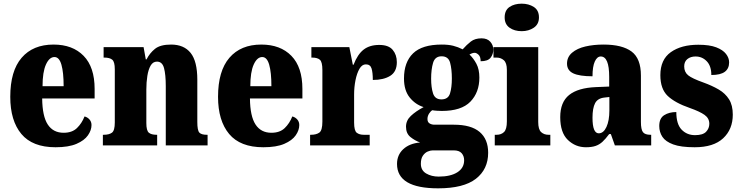

<svg xmlns="http://www.w3.org/2000/svg" viewBox="-20 -793 4037 1047"><path d="M283 10Q157 10 96.5 -62.5Q36 -135 36 -265Q36 -406 98 -478Q160 -550 272 -550Q376 -550 436 -488.5Q496 -427 496 -308V-256H210Q211 -159 240.5 -114Q270 -69 327 -69Q373 -69 399.5 -94.5Q426 -120 441 -158Q457 -154 468 -141.5Q479 -129 479 -111Q479 -83 459.5 -55Q440 -27 397 -8.5Q354 10 283 10ZM327 -323Q327 -398 315 -440Q303 -482 277 -482Q249 -482 230.5 -441Q212 -400 212 -323Z M541 0V-58H545Q575 -58 590.5 -69.5Q606 -81 606 -125V-415Q606 -456 592 -467.5Q578 -479 549 -479H545V-536H763L775 -469H779Q796 -503 825 -526.5Q854 -550 913 -550Q983 -550 1019.5 -504.5Q1056 -459 1056 -358V-128Q1056 -82 1067 -70Q1078 -58 1108 -58H1112V0H884V-323Q884 -386 874.5 -421.5Q865 -457 836 -457Q814 -457 801.5 -435.5Q789 -414 783.5 -379Q778 -344 778 -305V-122Q778 -81 791.5 -69.5Q805 -58 834 -58H837V0Z M1416 10Q1290 10 1229.5 -62.5Q1169 -135 1169 -265Q1169 -406 1231 -478Q1293 -550 1405 -550Q1509 -550 1569 -488.5Q1629 -427 1629 -308V-256H1343Q1344 -159 1373.5 -114Q1403 -69 1460 -69Q1506 -69 1532.5 -94.5Q1559 -120 1574 -158Q1590 -154 1601 -141.5Q1612 -129 1612 -111Q1612 -83 1592.5 -55Q1573 -27 1530 -8.5Q1487 10 1416 10ZM1460 -323Q1460 -398 1448 -440Q1436 -482 1410 -482Q1382 -482 1363.5 -441Q1345 -400 1345 -323Z M1671 0V-58H1675Q1705 -58 1721.5 -70Q1738 -82 1738 -130V-411Q1738 -455 1724.5 -467Q1711 -479 1682 -479H1678V-536H1885L1904 -440H1908Q1930 -497 1963 -522.5Q1996 -548 2048 -548Q2099 -548 2121.5 -521Q2144 -494 2144 -454Q2144 -402 2108 -379.5Q2072 -357 2013 -357Q2013 -398 2006 -420Q1999 -442 1975 -442Q1954 -442 1940 -417.5Q1926 -393 1918.5 -355.5Q1911 -318 1911 -277V-125Q1911 -80 1925.5 -69Q1940 -58 1964 -58H1996V0Z M2369 234Q2145 234 2145 101Q2145 52 2179 20.5Q2213 -11 2271 -16Q2243 -26 2218.5 -45.5Q2194 -65 2194 -102Q2194 -136 2220.5 -161Q2247 -186 2290 -209Q2245 -223 2214 -261.5Q2183 -300 2183 -365Q2183 -454 2232.5 -502Q2282 -550 2389 -550Q2425 -550 2451 -543.5Q2477 -537 2503 -524Q2525 -549 2547.5 -566.5Q2570 -584 2606 -584Q2637 -584 2653.5 -565.5Q2670 -547 2670 -523Q2670 -497 2655 -478Q2640 -459 2601 -459Q2601 -484 2589.5 -494.5Q2578 -505 2569 -505Q2559 -505 2552 -501.5Q2545 -498 2540 -496Q2562 -475 2578 -445Q2594 -415 2594 -370Q2594 -289 2545 -238.5Q2496 -188 2389 -188Q2380 -188 2363 -189Q2346 -190 2338 -192Q2329 -188 2320 -174Q2311 -160 2311 -144Q2311 -127 2322.5 -120Q2334 -113 2349 -113H2455Q2549 -113 2595.5 -73.5Q2642 -34 2642 40Q2642 130 2575 182Q2508 234 2369 234ZM2387 -251Q2424 -251 2434 -283.5Q2444 -316 2444 -365Q2444 -416 2434.5 -451Q2425 -486 2388 -486Q2352 -486 2341.5 -450Q2331 -414 2331 -364Q2331 -316 2341.5 -283.5Q2352 -251 2387 -251ZM2372 170Q2437 170 2474 146.5Q2511 123 2511 81Q2511 58 2497.5 42.5Q2484 27 2454 27H2340Q2327 27 2312 33.5Q2297 40 2286 56Q2275 72 2275 100Q2275 136 2304 153Q2333 170 2372 170Z M2825 -623Q2785 -623 2758.5 -642Q2732 -661 2732 -698Q2732 -737 2758.5 -755Q2785 -773 2825 -773Q2863 -773 2891 -755Q2919 -737 2919 -698Q2919 -661 2891 -642Q2863 -623 2825 -623ZM2678 0V-58H2688Q2713 -58 2728.5 -73Q2744 -88 2744 -131V-412Q2744 -450 2727.5 -464.5Q2711 -479 2688 -479H2671V-536H2915V-128Q2915 -87 2931 -72.5Q2947 -58 2971 -58H2981V0Z M3175 10Q3118 10 3076.5 -30Q3035 -70 3035 -154Q3035 -236 3083.5 -275Q3132 -314 3230 -318L3302 -321V-374Q3302 -485 3256 -485Q3236 -485 3223.5 -457.5Q3211 -430 3211 -377Q3140 -377 3106 -393Q3072 -409 3072 -446Q3072 -482 3099.5 -505.5Q3127 -529 3172 -539.5Q3217 -550 3271 -550Q3373 -550 3424 -512Q3475 -474 3475 -381V-128Q3475 -87 3486 -72.5Q3497 -58 3527 -58H3531V0H3333L3311 -62H3302Q3282 -35 3265 -19.5Q3248 -4 3227 3Q3206 10 3175 10ZM3245 -66Q3271 -66 3287 -100.5Q3303 -135 3303 -191V-264L3276 -261Q3239 -257 3225 -230Q3211 -203 3211 -151Q3211 -66 3245 -66Z M3768 10Q3693 10 3651 -5.5Q3609 -21 3592 -47Q3575 -73 3575 -106Q3575 -148 3602 -165Q3629 -182 3668 -182Q3668 -116 3697 -86Q3726 -56 3770 -56Q3813 -56 3830.5 -74.5Q3848 -93 3848 -118Q3848 -148 3822 -166.5Q3796 -185 3742 -204Q3661 -232 3621 -270Q3581 -308 3581 -383Q3581 -468 3638 -508.5Q3695 -549 3788 -549Q3849 -549 3885.5 -535Q3922 -521 3939 -499Q3956 -477 3956 -453Q3956 -419 3932.5 -401.5Q3909 -384 3859 -384Q3859 -433 3834 -459Q3809 -485 3773 -485Q3746 -485 3728.5 -471Q3711 -457 3711 -431Q3711 -400 3732.5 -382.5Q3754 -365 3816 -343Q3863 -326 3899 -305Q3935 -284 3955.5 -251.5Q3976 -219 3976 -168Q3976 -88 3923.5 -39Q3871 10 3768 10Z"/></svg>

Font: Noto Serif Tamil Condensed Black
Style: Italic
Weight: 900
Width: 3
Italic angle: -12°
Designer: Indian Type Foundry, Tom Grace, and the Monotype Design Team
Foundry: Monotype Imaging Inc.
Version: Version 2.003; ttfautohint (v1.8.4.7-5d5b)